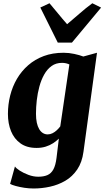

<svg xmlns="http://www.w3.org/2000/svg" viewBox="-20 -876 626 1150"><path d="M480 33Q471.5 96.5 442.5 139.2Q413.5 182 371 206.8Q328.5 231.5 279.5 242.2Q230.5 253 181.5 253Q154 253 126 248.8Q98 244.5 75 238.2Q52 232 40.5 225.5L69.5 121Q76 131.5 98 145.8Q120 160 149.8 171.2Q179.5 182.5 209 182.5Q241.5 182.5 264 172.8Q286.5 163 299.8 138.5Q313 114 318.5 70L332.5 -45.5Q317.5 -31 298 -18.2Q278.5 -5.5 254 2.2Q229.5 10 199 10Q141 10 103 -17Q65 -44 46.2 -90Q27.5 -136 27.5 -193.5Q27.5 -250 41 -303.8Q54.5 -357.5 81.5 -403.8Q108.5 -450 148.8 -485.2Q189 -520.5 242 -540.2Q295 -560 361 -560Q392.5 -560 425 -553Q457.5 -546 479 -537.5L561 -560ZM395.5 -490Q387 -494 375.8 -496.8Q364.5 -499.5 351.5 -499.5Q315 -499.5 288.8 -480.5Q262.5 -461.5 244.5 -429.2Q226.5 -397 215.8 -357.2Q205 -317.5 200.2 -275.2Q195.5 -233 195.5 -194.5Q195.5 -164 200.5 -141Q205.5 -118 214.8 -102.5Q224 -87 237 -79Q250 -71 265.5 -71Q280.5 -71 294.5 -78Q308.5 -85 320.2 -96Q332 -107 341 -119ZM326 -621 221.5 -831 276.5 -856.5Q302 -827 328.2 -794.5Q354.5 -762 382 -731Q420 -762.5 456.5 -794.8Q493 -827 533 -856.5L585.5 -830.5L411 -621Z"/></svg>

Font: Merriweather 36pt Black
Style: Italic
Weight: 900
Italic angle: -7.8°
Version: Version 2.101